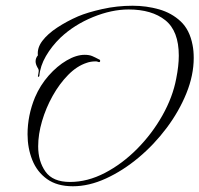

<svg xmlns="http://www.w3.org/2000/svg" viewBox="-20 -614 695 669"><path d="M234 35Q179 35 144 10Q109 -15 92.5 -56.5Q76 -98 76 -146Q76 -212 102 -275Q120 -317 149.5 -350.5Q179 -384 212.5 -403.5Q246 -423 275 -423Q291 -423 301.5 -418.5Q312 -414 325 -407Q329 -406 329 -402Q329 -395 320 -399Q318 -400 315 -400Q312 -400 310 -400Q303 -400 295 -398.5Q287 -397 282 -395Q248 -384 217.5 -353Q187 -322 163.5 -280Q140 -238 126.5 -192Q113 -146 113 -104Q113 -52 138.5 -16Q164 20 224 20Q285 20 345.5 -11.5Q406 -43 458 -95.5Q510 -148 546 -212Q582 -276 594 -340Q603 -385 603 -420Q603 -506 556 -543.5Q509 -581 428 -581Q369 -581 304 -554.5Q239 -528 191 -483Q160 -453 140 -418.5Q120 -384 117 -349Q114 -344 112 -348Q113 -355 114 -359Q115 -363 115 -367Q115 -373 110 -380Q104 -391 104 -400Q104 -412 112 -421Q109 -447 127.5 -471.5Q146 -496 179.5 -518Q213 -540 252 -557Q285 -571 336.5 -582.5Q388 -594 442 -594Q490 -594 534 -581.5Q578 -569 609.5 -539.5Q641 -510 651 -457Q655 -437 655 -412Q655 -352 629.5 -289Q604 -226 560.5 -168Q517 -110 462.5 -64.5Q408 -19 349 8Q290 35 234 35Z"/></svg>

Font: The Nautigal
Style: Regular
Weight: 400
Designer: Robert E. Leuschke
Foundry: Robert E. Leuschke
Version: Version 1.100; ttfautohint (v1.8.3)